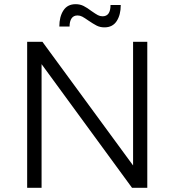

<svg xmlns="http://www.w3.org/2000/svg" viewBox="-20 -899 836 919"><path d="M480 -768Q459 -768 442.5 -776.5Q426 -785 404 -800Q384 -814 373.5 -819.5Q363 -825 351 -825Q332 -825 322.5 -811Q313 -797 313 -772H264Q264 -819 283.5 -849Q303 -879 342 -879Q363 -879 380 -870.5Q397 -862 418 -846Q438 -832 448.5 -826.5Q459 -821 471 -821Q509 -821 509 -875H558Q558 -828 538.5 -798Q519 -768 480 -768ZM617 -699H685V0H612L179 -592V0H110V-699H183L617 -107Z"/></svg>

Font: TypoPRO Montserrat
Style: Regular
Weight: 300
Designer: Julieta Ulanovsky
Foundry: Julieta Ulanovsky
Version: Version 6.001